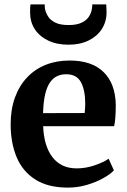

<svg xmlns="http://www.w3.org/2000/svg" viewBox="-20 -843 578 874"><path d="M289 11Q198.5 11 140.8 -25.8Q83 -62.5 55.8 -127.5Q28.5 -192.5 28.5 -277Q28.5 -345 48 -398.8Q67.5 -452.5 103 -490.2Q138.5 -528 187.8 -547.8Q237 -567.5 297 -567.5Q398 -567.5 451.5 -515Q505 -462.5 507 -367Q507 -334 505.2 -310.2Q503.5 -286.5 499.5 -268.5H176.5Q178 -223.5 188.8 -188Q199.5 -152.5 218.8 -127.5Q238 -102.5 265.5 -89.5Q293 -76.5 329.5 -76.5Q370 -76.5 411 -90.5Q452 -104.5 474.5 -120.5L498.5 -67.5Q482.5 -50 450.2 -32Q418 -14 376 -1.5Q334 11 289 11ZM176 -328 365.5 -328.5Q366.5 -338.5 367.2 -349.8Q368 -361 368 -371.5Q368 -431.5 348.8 -468.2Q329.5 -505 281 -505Q259 -505 240.8 -496.8Q222.5 -488.5 208.2 -468.8Q194 -449 185.8 -414.8Q177.5 -380.5 176 -328ZM292 -639.5Q238.5 -639.5 199 -658.5Q159.5 -677.5 138.2 -710.5Q117 -743.5 117 -785.5Q117 -794.5 117.2 -805.5Q117.5 -816.5 119 -823H183.5Q183.5 -819 183.8 -814.2Q184 -809.5 184.5 -804Q188 -785.5 198.8 -768.2Q209.5 -751 232 -740Q254.5 -729 292 -729Q329.5 -729 352 -740Q374.5 -751 385.2 -768Q396 -785 398.5 -804Q399.5 -809.5 399.8 -814.2Q400 -819 400 -823H463.5Q464 -816.5 464.5 -805.8Q465 -795 465 -786.5Q465 -744 443.5 -710.8Q422 -677.5 383 -658.5Q344 -639.5 292 -639.5Z"/></svg>

Font: Merriweather 24pt
Style: Bold
Weight: 700
Designer: Eben Sorkin
Foundry: Eben Sorkin
Version: Version 2.100